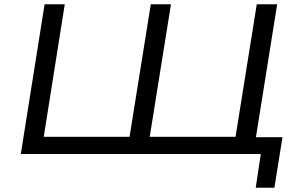

<svg xmlns="http://www.w3.org/2000/svg" viewBox="-20 -725 1406 904"><path d="M1184 159 1208 0H78L190 -705H285L186 -81H590L690 -705H785L685 -81H1089L1189 -705H1285L1185 -79H1310L1272 159Z"/></svg>

Font: Nunito Sans 10pt Expanded
Style: Italic
Weight: 400
Width: 7
Italic angle: -9°
Designer: Vernon Adams
Foundry: Vernon Adams
Version: Version 3.101;gftools[0.9.27]